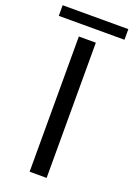

<svg xmlns="http://www.w3.org/2000/svg" viewBox="-175 -875 650 934"><g transform="rotate(20 150.0 -408.0)"><path d="M106 -700H194V0H106ZM-20 -816H320V-761H-20Z"/></g></svg>

Font: Fivo Sans Modern
Style: Regular
Weight: 400
Designer: Alexander Slobzheninov
Foundry: Alexander Slobzheninov
Version: 1.0